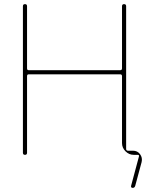

<svg xmlns="http://www.w3.org/2000/svg" viewBox="-20 -750 728 930"><path d="M91 -10V-720Q91 -730 101 -730Q111 -730 111 -720V-419Q111 -410 119 -410H562Q571 -410 571 -419V-720Q571 -730 581 -730Q591 -730 591 -720V-29Q591 -20 600 -20H624Q646 -20 658.5 -3Q671 14 666 35L635 150Q632 160 623 160Q613 160 615 150L653 8Q655 0 647 0H628Q605 0 588 -17Q571 -34 571 -57V-381Q571 -390 562 -390H119Q111 -390 111 -381V-10Q111 0 101 0Q91 0 91 -10Z"/></svg>

Font: Rounded Mplus 1c Thin
Style: Regular
Weight: 250
Version: Version 1.059.20150529